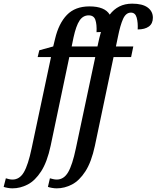

<svg xmlns="http://www.w3.org/2000/svg" viewBox="-142 -790 856 1050"><path d="M-74 240Q-86 240 -100 237.5Q-114 235 -122 232L-110 185Q-104 187 -93.5 189.5Q-83 192 -74 192Q-35 192 -11.5 152Q12 112 31 21L137 -478H64L73 -515L149 -536L159 -577Q179 -662 224 -708.5Q269 -755 347 -755Q431 -755 458 -710Q480 -739 510.5 -754.5Q541 -770 581 -770Q637 -770 665.5 -749Q694 -728 694 -693Q694 -661 672 -645Q650 -629 611 -629Q613 -666 605.5 -693.5Q598 -721 574 -721Q547 -721 531.5 -687.5Q516 -654 503 -589L492 -536H587L575 -478H479L377 7Q358 96 325 147Q292 198 251.5 219Q211 240 168 240Q156 240 142 237.5Q128 235 120 232L131 185Q138 187 148.5 189.5Q159 192 168 192Q207 192 230.5 152Q254 112 273 21L379 -478H237L135 7Q116 96 83 147Q50 198 9.5 219Q-31 240 -74 240ZM250 -536H391L401 -581Q405 -599 410 -615Q400 -614 386 -614Q388 -657 379.5 -681.5Q371 -706 343 -706Q312 -706 293 -677.5Q274 -649 260 -585Z"/></svg>

Font: Noto Serif ExtraCondensed Medium
Style: Italic
Weight: 500
Width: 2
Italic angle: -12°
Designer: Monotype Design Team
Foundry: Monotype Imaging Inc.
Version: Version 2.013; ttfautohint (v1.8.4.7-5d5b)